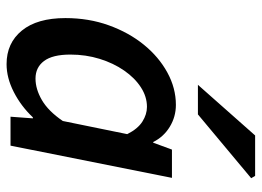

<svg xmlns="http://www.w3.org/2000/svg" viewBox="-126 -658 796 584"><g transform="rotate(90 272.0 -366.0)"><path d="M175 12Q111 12 73 -34.5Q35 -81 35 -167Q35 -238 57 -299Q79 -360 116 -405.5Q153 -451 200.5 -477Q248 -503 299 -503Q335 -503 365.5 -484.5Q396 -466 412 -434H414L435 -491H521L423 0H335L340 -68H337Q303 -32 260 -10Q217 12 175 12ZM219 -76Q251 -76 284.5 -95.5Q318 -115 348 -159L388 -355Q372 -387 350 -401Q328 -415 305 -415Q274 -415 245.5 -396.5Q217 -378 194.5 -345.5Q172 -313 159 -271Q146 -229 146 -182Q146 -128 165.5 -102Q185 -76 219 -76ZM238 -570 392 -744H515L522 -732L328 -570Z"/></g></svg>

Font: Source Sans 3 ExtraLight SemiBold
Style: Italic
Weight: 600
Italic angle: -11°
Version: Version 3.052;hotconv 1.1.0;makeotfexe 2.6.0